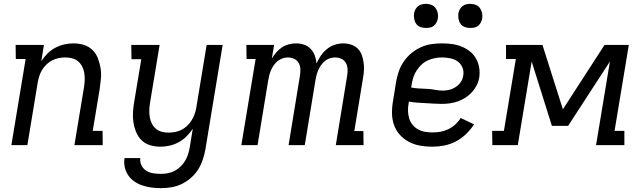

<svg xmlns="http://www.w3.org/2000/svg" viewBox="-20 -753 3340 996"><path d="M39 0 113 -447H62L61 -520H208L194 -435Q207 -456 225.5 -474.5Q244 -493 266.5 -505Q289 -517 313 -522.5Q337 -528 361 -528Q389 -528 415 -520Q441 -512 459.5 -494Q478 -476 487.5 -451.5Q497 -427 501.5 -400.5Q506 -374 503.5 -346Q501 -318 497 -290L461 -74H512L513 0H366L416 -302Q419 -321 419.5 -339.5Q420 -358 417 -375.5Q414 -393 406 -408.5Q398 -424 385 -435Q372 -446 354.5 -450.5Q337 -455 318 -455Q301 -455 284 -451.5Q267 -448 251 -440Q235 -432 222 -419.5Q209 -407 199.5 -392Q190 -377 184.5 -360.5Q179 -344 176 -327L122 0Z M816 223Q791 223 767 220Q743 217 720 209.5Q697 202 678 189Q659 176 646 157.5Q633 139 627.5 115.5Q622 92 626 67H708Q705 87 714 105Q723 123 739.5 133Q756 143 775.5 146Q795 149 816 149Q833 149 851 145.5Q869 142 885.5 133.5Q902 125 916 111.5Q930 98 940 81.5Q950 65 955.5 47.5Q961 30 964 13L980 -85Q966 -64 947.5 -45.5Q929 -27 906.5 -15Q884 -3 860 2.5Q836 8 812 8Q784 8 758 0Q732 -8 714 -26Q696 -44 686 -68.5Q676 -93 672 -119.5Q668 -146 670 -174Q672 -202 677 -230L713 -446H662L661 -520H808L758 -218Q755 -199 754.5 -180.5Q754 -162 757 -144.5Q760 -127 768 -111.5Q776 -96 789 -85Q802 -74 819 -69.5Q836 -65 855 -65Q872 -65 889.5 -68.5Q907 -72 922.5 -80Q938 -88 951 -100.5Q964 -113 973.5 -128Q983 -143 989 -159.5Q995 -176 998 -193L1052 -520H1135L1045 25Q1040 51 1031 77.5Q1022 104 1007 127.5Q992 151 969.5 170.5Q947 190 921.5 202Q896 214 869 218.5Q842 223 816 223Z M1232 0 1306 -447H1259L1258 -520H1402L1390 -449Q1400 -466 1413.5 -481.5Q1427 -497 1443 -507.5Q1459 -518 1478 -523Q1497 -528 1516 -528Q1538 -528 1558 -521Q1578 -514 1592 -499Q1606 -484 1613 -464.5Q1620 -445 1622 -424Q1631 -445 1644.5 -464.5Q1658 -484 1676.5 -499Q1695 -514 1717 -521Q1739 -528 1761 -528Q1782 -528 1801.5 -521.5Q1821 -515 1835 -501.5Q1849 -488 1856 -469.5Q1863 -451 1866 -430.5Q1869 -410 1868 -389Q1867 -368 1863 -347L1818 -73H1865L1866 0H1722L1781 -361Q1784 -379 1783 -396Q1782 -413 1774 -427Q1766 -441 1750.5 -448Q1735 -455 1718 -455Q1704 -455 1689.5 -450Q1675 -445 1664 -435.5Q1653 -426 1644.5 -413.5Q1636 -401 1630.5 -388Q1625 -375 1621.5 -361Q1618 -347 1616 -334L1561 0H1477L1536 -361Q1539 -379 1538 -396Q1537 -413 1529 -427Q1521 -441 1505.5 -448Q1490 -455 1473 -455Q1459 -455 1445 -450Q1431 -445 1419.5 -435.5Q1408 -426 1399.5 -413.5Q1391 -401 1385.5 -388Q1380 -375 1376.5 -361Q1373 -347 1371 -334L1316 0Z M2222 8Q2190 8 2159 2.5Q2128 -3 2101.5 -17Q2075 -31 2054.5 -53.5Q2034 -76 2024 -104.5Q2014 -133 2013.5 -165Q2013 -197 2019 -230L2035 -330Q2040 -357 2049 -383.5Q2058 -410 2075 -434.5Q2092 -459 2114.5 -477.5Q2137 -496 2163.5 -508Q2190 -520 2217.5 -524Q2245 -528 2272 -528Q2299 -528 2325 -524.5Q2351 -521 2374.5 -511.5Q2398 -502 2417.5 -486.5Q2437 -471 2449 -450Q2461 -429 2465.5 -403.5Q2470 -378 2466 -351Q2463 -331 2453 -311Q2443 -291 2428 -274.5Q2413 -258 2394 -246Q2375 -234 2355 -227Q2335 -220 2314 -217Q2293 -214 2272 -214Q2251 -214 2229.5 -215.5Q2208 -217 2186.5 -218Q2165 -219 2143.5 -220.5Q2122 -222 2101 -226L2100 -218Q2096 -198 2096.5 -178Q2097 -158 2102.5 -139.5Q2108 -121 2119.5 -106.5Q2131 -92 2147.5 -82.5Q2164 -73 2183.5 -69.5Q2203 -66 2223 -66Q2244 -66 2264.5 -69.5Q2285 -73 2305 -82.5Q2325 -92 2342 -107.5Q2359 -123 2370 -141L2439 -108Q2422 -81 2397.5 -57.5Q2373 -34 2344 -19Q2315 -4 2284 2Q2253 8 2222 8ZM2278 -283Q2295 -283 2312.5 -287.5Q2330 -292 2345.5 -302.5Q2361 -313 2371 -328.5Q2381 -344 2383 -361Q2387 -383 2379 -402.5Q2371 -422 2354.5 -434Q2338 -446 2316.5 -450.5Q2295 -455 2273 -455Q2255 -455 2236.5 -451.5Q2218 -448 2200 -440Q2182 -432 2167.5 -418.5Q2153 -405 2142 -388.5Q2131 -372 2125 -354Q2119 -336 2116 -318L2113 -299Q2134 -295 2154.5 -294Q2175 -293 2196 -292Q2217 -291 2237 -287Q2257 -283 2278 -283ZM2419 -608Q2404 -608 2390.5 -613Q2377 -618 2369 -629.5Q2361 -641 2358.5 -655.5Q2356 -670 2358 -685Q2360 -695 2365.5 -705Q2371 -715 2379.5 -721.5Q2388 -728 2398.5 -730.5Q2409 -733 2420 -733Q2435 -733 2448.5 -727.5Q2462 -722 2470 -710.5Q2478 -699 2481 -684.5Q2484 -670 2481 -655Q2479 -645 2473.5 -635Q2468 -625 2459.5 -618.5Q2451 -612 2440.5 -610Q2430 -608 2419 -608ZM2189 -608Q2174 -608 2160.5 -613Q2147 -618 2139 -629.5Q2131 -641 2128.5 -655.5Q2126 -670 2128 -685Q2130 -695 2135.5 -705Q2141 -715 2149.5 -721.5Q2158 -728 2168.5 -730.5Q2179 -733 2190 -733Q2205 -733 2218.5 -727.5Q2232 -722 2240 -710.5Q2248 -699 2251 -684.5Q2254 -670 2251 -655Q2249 -645 2243.5 -635Q2238 -625 2229.5 -618.5Q2221 -612 2210.5 -610Q2200 -608 2189 -608Z M2534 0 2533 -74H2594L2656 -447H2605V-520H2794L2900 -186L3116 -520H3242L3168 -74H3219V0H3072L3144 -434L2927 -100H2843L2738 -434L2666 0Z"/></svg>

Font: Iosevka Etoile
Style: Italic
Weight: 400
Italic angle: -9°
Designer: Belleve Invis
Foundry: Belleve Invis
Version: Version 22.1.2; ttfautohint (v1.8.4)